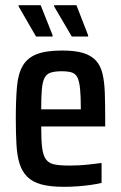

<svg xmlns="http://www.w3.org/2000/svg" viewBox="-20 -713 468 741"><path d="M227 8Q173 8 139 -1.5Q105 -11 85 -31Q65 -51 55.5 -81.5Q46 -112 43.5 -155.5Q41 -199 41 -254Q41 -328 45.5 -378.5Q50 -429 68 -459.5Q86 -490 122 -504Q158 -518 220 -518Q270 -518 301 -508.5Q332 -499 350 -479.5Q368 -460 375.5 -429Q383 -398 384.5 -354.5Q386 -311 386 -255V-225H139Q139 -174 142.5 -144Q146 -114 157 -98.5Q168 -83 189.5 -78.5Q211 -74 248 -74Q266 -74 285 -75Q304 -76 326.5 -78.5Q349 -81 372 -84V-7Q356 -3 331.5 0.5Q307 4 280.5 6Q254 8 227 8ZM292 -271V-291Q292 -341 289 -370.5Q286 -400 278.5 -414.5Q271 -429 256.5 -433.5Q242 -438 218 -438Q193 -438 176.5 -433Q160 -428 152 -412.5Q144 -397 141.5 -368Q139 -339 139 -291H311ZM320 -572H257L189 -688V-693H275L320 -577ZM183 -572H119L52 -688V-693H137L183 -577Z"/></svg>

Font: Saira Condensed SemiBold
Style: Regular
Weight: 600
Width: 3
Designer: Hector Gatti with collaboration of the Omnibus-Type team
Foundry: Omnibus-Type
Version: Version 1.100